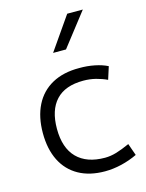

<svg xmlns="http://www.w3.org/2000/svg" viewBox="-115 -818 683 899"><g transform="rotate(-15 226.5 -368.5)"><path d="M45.4 -236.8Q45.4 -314.5 73.7 -371.1Q102.1 -427.7 156.7 -457.8Q211.4 -487.8 288.1 -487.3Q326.7 -487.8 363 -480.5Q399.4 -473.1 424.8 -460L405.3 -398.9Q380.9 -410.6 351.8 -418Q322.8 -425.3 291.5 -425.3Q203.1 -425.3 158.7 -377.4Q114.3 -329.6 114.3 -239.3Q114.3 -146.5 161.6 -98.4Q209 -50.3 297.4 -50.3Q324.2 -50.3 352.3 -58.6Q380.4 -66.9 418.5 -84L439 -25.9Q402.3 -8.3 361.3 1.5Q320.3 11.2 281.2 11.2Q207 11.2 154.1 -18.3Q101.1 -47.9 73.2 -103.5Q45.4 -159.2 45.4 -236.8ZM300.3 -747.6H376L251.5 -587.4H189Z"/></g></svg>

Font: Selawik Semilight
Style: Regular
Weight: 300
Designer: Aaron Bell
Foundry: Microsoft Corporation
Version: Version 1.01